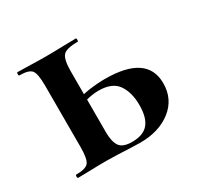

<svg xmlns="http://www.w3.org/2000/svg" viewBox="-95 -496 625 608"><g transform="rotate(-30 217.5 -192.0)"><path d="M180 -303V-81Q180 -47 191.5 -30Q203 -13 237 -13Q278 -13 296.5 -35Q315 -57 315 -103Q315 -149 295 -178Q275 -207 225 -207Q208 -207 187.5 -202.5Q167 -198 144 -187L138 -206Q170 -220 202 -224.5Q234 -229 261 -229Q415 -229 415 -125Q415 -67 371 -32.5Q327 2 258 2Q244 2 222 1Q200 0 176.5 -1Q153 -2 135 -2Q107 -2 80.5 -1Q54 0 32 0Q29 0 29 -6Q29 -12 32 -12Q67 -12 77 -25Q87 -38 87 -81V-305Q87 -349 77 -361.5Q67 -374 33 -374Q30 -374 30 -380Q30 -386 33 -386Q54 -386 80.5 -385Q107 -384 135 -384Q165 -384 194 -385Q223 -386 246 -386Q248 -386 248 -380Q248 -374 246 -374Q203 -374 191.5 -360Q180 -346 180 -303Z"/></g></svg>

Font: Cormorant Garamond Light
Style: Regular
Weight: 300
Designer: Christian Thalmann (Catharsis Fonts)
Foundry: Catharsis Fonts
Version: Version 4.001